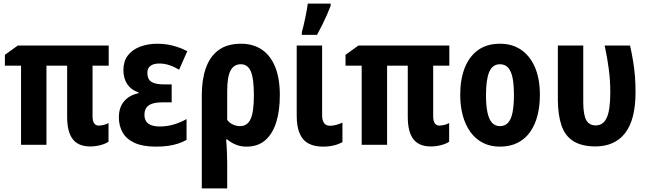

<svg xmlns="http://www.w3.org/2000/svg" viewBox="-20 -798 3565 1058"><path d="M523 -106Q536 -106 551 -109.5Q566 -113 578 -120V-17Q560 -5 532.5 2Q505 9 477 9Q412 9 381 -31Q350 -71 350 -154V-436H236V0H96V-436H7V-496L78 -547H579V-436H490V-158Q490 -131 499 -118.5Q508 -106 523 -106Z M926 -333V-234H875Q837 -234 815.5 -225.5Q794 -217 785 -202Q776 -187 776 -165Q776 -144 785 -130Q794 -116 813 -108.5Q832 -101 862 -101Q901 -101 939 -112.5Q977 -124 1008 -142V-27Q984 -14 959 -6Q934 2 904.5 6Q875 10 839 10Q767 10 722 -10.5Q677 -31 656 -67.5Q635 -104 635 -152Q635 -206 664 -240Q693 -274 743 -284V-289Q703 -302 681.5 -334Q660 -366 660 -412Q660 -459 683.5 -491Q707 -523 750 -540Q793 -557 847 -557Q876 -557 903.5 -552.5Q931 -548 958 -539Q985 -530 1012 -516L967 -414Q940 -430 913 -439Q886 -448 858 -448Q826 -448 809 -435Q792 -422 792 -397Q792 -362 813.5 -347.5Q835 -333 883 -333Z M1522 -273Q1522 -189 1502.5 -125.5Q1483 -62 1442.5 -26Q1402 10 1338 10Q1306 10 1279.5 -1Q1253 -12 1233 -29H1226Q1229 4 1230.5 39.5Q1232 75 1232 104V240H1092V-274Q1092 -360 1114.5 -423.5Q1137 -487 1184.5 -522Q1232 -557 1308 -557Q1375 -557 1422.5 -525Q1470 -493 1496 -430Q1522 -367 1522 -273ZM1307 -444Q1269 -444 1250.5 -409.5Q1232 -375 1232 -296V-137Q1245 -120 1264 -111.5Q1283 -103 1303 -103Q1343 -103 1361 -142Q1379 -181 1379 -273Q1379 -366 1362 -405Q1345 -444 1307 -444Z M1755 -163Q1755 -134 1766 -119.5Q1777 -105 1798 -105Q1816 -105 1833 -110Q1850 -115 1867 -122V-15Q1846 -3 1819 3.5Q1792 10 1760 10Q1714 10 1681.5 -6.5Q1649 -23 1632 -61Q1615 -99 1615 -161V-547H1755ZM1643 -620Q1647 -633 1652 -654Q1657 -675 1662 -699Q1667 -723 1671 -744.5Q1675 -766 1676 -778H1802V-766Q1793 -742 1781 -715Q1769 -688 1755.5 -660.5Q1742 -633 1727 -606H1643Z M2400 -106Q2413 -106 2428 -109.5Q2443 -113 2455 -120V-17Q2437 -5 2409.5 2Q2382 9 2354 9Q2289 9 2258 -31Q2227 -71 2227 -154V-436H2113V0H1973V-436H1884V-496L1955 -547H2456V-436H2367V-158Q2367 -131 2376 -118.5Q2385 -106 2400 -106Z M2955 -275Q2955 -214 2942 -162.5Q2929 -111 2902 -72Q2875 -33 2833 -11.5Q2791 10 2734 10Q2681 10 2640 -11.5Q2599 -33 2571.5 -71.5Q2544 -110 2530 -162Q2516 -214 2516 -275Q2516 -360 2540.5 -423Q2565 -486 2613.5 -521.5Q2662 -557 2736 -557Q2802 -557 2851 -524Q2900 -491 2927.5 -428Q2955 -365 2955 -275ZM2658 -273Q2658 -217 2666 -179Q2674 -141 2691 -122Q2708 -103 2735 -103Q2763 -103 2780 -122Q2797 -141 2804.5 -179.5Q2812 -218 2812 -274Q2812 -332 2804.5 -369Q2797 -406 2780 -425Q2763 -444 2735 -444Q2694 -444 2676 -402Q2658 -360 2658 -273Z M3259 9Q3184 8 3139 -20.5Q3094 -49 3074.5 -105.5Q3055 -162 3054 -245V-547H3194V-234Q3194 -169 3209.5 -138Q3225 -107 3263 -107Q3304 -107 3323.5 -149.5Q3343 -192 3343 -290Q3343 -353 3335 -415Q3327 -477 3312 -547H3452Q3463 -497 3469.5 -456Q3476 -415 3479 -375.5Q3482 -336 3482 -290Q3482 -139 3425 -65Q3368 9 3259 9Z"/></svg>

Font: Noto Sans Display Condensed
Style: Bold
Weight: 700
Width: 3
Designer: Monotype Design Team
Foundry: Monotype Imaging Inc.
Version: Version 2.003